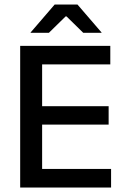

<svg xmlns="http://www.w3.org/2000/svg" viewBox="-20 -846 568 866"><path d="M170 0H71V-639H170ZM481 0H100.5V-84H481ZM470 -284H128V-367H470ZM477.5 -555.5H100V-639H477.5ZM118 -699.5 226.5 -825.5H329.5L438 -699.5V-698H355.5L280 -772H276L200.5 -698H118Z"/></svg>

Font: Anek Devanagari Medium Medium
Style: Regular
Weight: 500
Version: Version 1.003